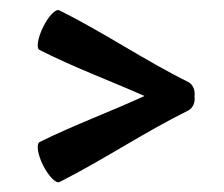

<svg xmlns="http://www.w3.org/2000/svg" viewBox="-20 -461 453 388"><path d="M361 -295C272 -339 189 -396 100 -440C93 -444 78 -429 67 -406C56 -384 53 -363 60 -360C129 -325 202 -298 272 -267C202 -235 129 -208 60 -174C53 -170 56 -149 67 -127C78 -105 93 -90 100 -93C189 -138 272 -194 361 -238C370 -243 375 -255 373 -266C375 -278 370 -290 361 -295Z"/></svg>

Font: Nupuram
Style: Regular
Weight: 400
Designer: Santhosh Thottingal (santhosh.thottingal@gmail.com)
Foundry: SMC
Version: Version 1.000